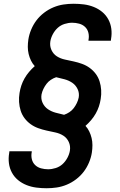

<svg xmlns="http://www.w3.org/2000/svg" viewBox="-20 -851 640 1022"><path d="M228 151Q201 151 173.5 147.5Q146 144 121 134Q96 124 76 107.5Q56 91 43.5 68Q31 45 27.5 18Q24 -9 29 -37L30 -46H149V-42Q145 -22 149.5 -3.5Q154 15 167 27.5Q180 40 198.5 45Q217 50 236 50Q256 50 276.5 43.5Q297 37 312.5 23Q328 9 338.5 -10.5Q349 -30 352 -49Q356 -74 346 -95.5Q336 -117 317 -129Q298 -141 274.5 -146Q251 -151 228 -156Q205 -161 183 -169Q161 -177 142.5 -190.5Q124 -204 110.5 -222Q97 -240 90 -262Q83 -284 81.5 -308Q80 -332 84 -356Q87 -376 93.5 -395.5Q100 -415 110.5 -433.5Q121 -452 135 -468.5Q149 -485 165 -499Q153 -512 145 -528.5Q137 -545 132.5 -563.5Q128 -582 128 -601.5Q128 -621 131 -641Q135 -667 146 -693.5Q157 -720 174 -742.5Q191 -765 214.5 -783Q238 -801 264.5 -812Q291 -823 318 -827Q345 -831 371 -831Q400 -831 427 -827.5Q454 -824 479 -814Q504 -804 524 -787.5Q544 -771 556.5 -748Q569 -725 572.5 -698Q576 -671 571 -643L570 -634H451V-638Q455 -658 450.5 -676.5Q446 -695 433 -707.5Q420 -720 401.5 -725Q383 -730 364 -730Q344 -730 323.5 -723.5Q303 -717 287.5 -703Q272 -689 261.5 -669.5Q251 -650 248 -631Q244 -606 254 -584.5Q264 -563 283 -551Q302 -539 325.5 -534Q349 -529 372 -524Q395 -519 417 -511Q439 -503 457.5 -489.5Q476 -476 489.5 -458Q503 -440 510 -418Q517 -396 518.5 -372Q520 -348 516 -324Q513 -304 506.5 -284.5Q500 -265 489.5 -246.5Q479 -228 465 -211.5Q451 -195 435 -181Q447 -168 455 -151.5Q463 -135 467.5 -116.5Q472 -98 472 -78.5Q472 -59 469 -39Q465 -13 454 13.5Q443 40 426 62.5Q409 85 385.5 103Q362 121 335.5 132Q309 143 282 147Q255 151 228 151ZM321 -240Q336 -245 349.5 -254Q363 -263 372.5 -275.5Q382 -288 389 -302.5Q396 -317 399 -332Q403 -356 393 -377Q383 -398 364.5 -410.5Q346 -423 323.5 -429Q301 -435 279 -440Q264 -435 250.5 -426Q237 -417 227.5 -404.5Q218 -392 211 -377.5Q204 -363 201 -348Q197 -324 207 -303Q217 -282 235.5 -269.5Q254 -257 276.5 -251Q299 -245 321 -240Z"/></svg>

Font: Iosevka Extended
Style: Bold Italic
Weight: 700
Width: 7
Italic angle: -9°
Monospace: yes
Designer: Belleve Invis
Foundry: Belleve Invis
Version: Version 32.5.0; ttfautohint (v1.8.4)